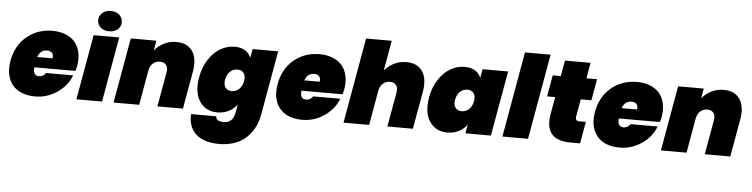

<svg xmlns="http://www.w3.org/2000/svg" viewBox="-56 -1082 6488 1657"><g transform="rotate(5 3188.0 -254.0)"><path d="M328.1 -397Q268.1 -397 247.1 -334H379.9Q385.3 -365.7 370.4 -381.3Q355.5 -397 328.1 -397ZM569.8 -203.1Q535.6 -111.8 448.7 -52.5Q361.8 6.8 256.8 6.8Q172.4 6.8 113.5 -27.6Q54.7 -62 29.5 -127.9Q4.4 -193.8 20 -282.2Q43.9 -415.5 137.2 -493.2Q230.5 -570.8 358.9 -570.8Q421.9 -570.8 471.7 -551.3Q521.5 -531.7 553 -495.6Q584.5 -459.5 596.4 -406Q608.4 -352.5 597.2 -287.1Q591.3 -258.8 585.9 -243.2H230Q222.7 -169.9 276.9 -169.9Q313 -169.9 335 -203.1Z M615.7 0 715.8 -564H937.5L837.9 0ZM743.7 -695.8Q743.7 -733.9 771.5 -759.5Q799.3 -785.2 845.7 -785.2Q892.1 -785.2 919.9 -759.5Q947.8 -733.9 947.8 -695.8Q947.8 -658.7 919.7 -633.8Q891.6 -608.9 845.7 -608.9Q799.8 -608.9 771.7 -633.8Q743.7 -658.7 743.7 -695.8Z M1317.4 0 1370.6 -298.8Q1377.9 -339.4 1360.4 -362.8Q1342.8 -386.2 1306.6 -386.2Q1270 -386.2 1244.9 -363Q1219.7 -339.8 1212.4 -299.8L1159.7 0H937.5L1037.6 -564H1259.3L1244.6 -479Q1277.8 -518.6 1325.7 -543.2Q1373.5 -567.9 1432.6 -567.9Q1529.3 -567.9 1572.8 -502.7Q1616.2 -437.5 1596.7 -327.1L1538.6 0Z M1654.3 -282.2Q1669.9 -370.6 1713.1 -437Q1756.3 -503.4 1814.7 -537.1Q1873 -570.8 1938.5 -570.8Q1993.2 -570.8 2029.1 -548.3Q2064.9 -525.9 2079.1 -486.8L2093.3 -564H2314.5L2216.3 -9.8Q2208.5 36.1 2191.7 77.1Q2174.8 118.2 2146.5 155.3Q2118.2 192.4 2080.6 219Q2043 245.6 1991 261.2Q1939 276.9 1877.4 276.9Q1741.7 276.9 1673.8 213.6Q1606 150.4 1613.3 41H1831.1Q1832.5 85 1895.5 85Q1914.1 85 1928.5 81.1Q1942.9 77.1 1956.5 67.4Q1970.2 57.6 1980.2 38.3Q1990.2 19 1995.1 -9.8L2007.3 -77.1Q1979.5 -38.1 1935.5 -15.6Q1891.6 6.8 1836.4 6.8Q1735.8 6.8 1683.3 -71.3Q1630.9 -149.4 1654.3 -282.2ZM2007.6 -212.2Q2035.2 -237.3 2043.5 -282.2Q2051.8 -327.1 2033 -352.1Q2014.2 -377 1978.5 -377Q1942.9 -377 1915.3 -352.1Q1887.7 -327.1 1879.4 -282.2Q1871.1 -237.3 1889.9 -212.2Q1908.7 -187 1944.3 -187Q1980 -187 2007.6 -212.2Z M2642.1 -397Q2582 -397 2561 -334H2693.8Q2699.2 -365.7 2684.3 -381.3Q2669.4 -397 2642.1 -397ZM2883.8 -203.1Q2849.6 -111.8 2762.7 -52.5Q2675.8 6.8 2570.8 6.8Q2486.3 6.8 2427.5 -27.6Q2368.7 -62 2343.5 -127.9Q2318.4 -193.8 2334 -282.2Q2357.9 -415.5 2451.2 -493.2Q2544.4 -570.8 2672.9 -570.8Q2735.8 -570.8 2785.6 -551.3Q2835.4 -531.7 2866.9 -495.6Q2898.4 -459.5 2910.4 -406Q2922.4 -352.5 2911.1 -287.1Q2905.3 -258.8 2899.9 -243.2H2543.9Q2536.6 -169.9 2590.8 -169.9Q2627 -169.9 2648.9 -203.1Z M2929.7 0 3060.5 -740.2H3282.7L3236.8 -479Q3270 -518.6 3317.9 -543.2Q3365.7 -567.9 3424.8 -567.9Q3521.5 -567.9 3564.9 -502.7Q3608.4 -437.5 3588.9 -327.1L3530.8 0H3309.6L3362.8 -298.8Q3370.1 -339.4 3352.5 -362.8Q3335 -386.2 3298.8 -386.2Q3262.2 -386.2 3237.1 -362.8Q3211.9 -339.4 3204.6 -298.8V-299.8L3151.9 0Z M3646.5 -282.2Q3662.1 -370.6 3705.3 -437Q3748.5 -503.4 3806.9 -537.1Q3865.2 -570.8 3930.7 -570.8Q3985.4 -570.8 4021.2 -548.3Q4057.1 -525.9 4071.3 -486.8L4085.4 -564H4306.6L4206.5 0H3985.4L3999.5 -77.1Q3971.7 -38.1 3927.7 -15.6Q3883.8 6.8 3828.6 6.8Q3728 6.8 3675.5 -71.3Q3623 -149.4 3646.5 -282.2ZM3999.8 -212.2Q4027.3 -237.3 4035.6 -282.2Q4043.9 -327.1 4025.1 -352.1Q4006.3 -377 3970.7 -377Q3935.1 -377 3907.5 -352.1Q3879.9 -327.1 3871.6 -282.2Q3863.3 -237.3 3882.1 -212.2Q3900.9 -187 3936.5 -187Q3972.2 -187 3999.8 -212.2Z M4306.2 0 4437 -740.2H4659.2L4528.3 0Z M4704.1 -231 4730 -378.9H4660.2L4692.9 -564H4762.7L4787.1 -700.2H5008.8L4984.9 -564H5077.1L5043.9 -378.9H4952.1L4924.8 -227.1Q4921.9 -207.5 4930.2 -198.2Q4938.5 -189 4960 -189H5012.7L4979 0H4895Q4663.6 0 4704.1 -231Z M5391.6 -397Q5331.5 -397 5310.5 -334H5443.4Q5448.7 -365.7 5433.8 -381.3Q5418.9 -397 5391.6 -397ZM5633.3 -203.1Q5599.1 -111.8 5512.2 -52.5Q5425.3 6.8 5320.3 6.8Q5235.8 6.8 5177 -27.6Q5118.2 -62 5093 -127.9Q5067.9 -193.8 5083.5 -282.2Q5107.4 -415.5 5200.7 -493.2Q5293.9 -570.8 5422.4 -570.8Q5485.4 -570.8 5535.2 -551.3Q5585 -531.7 5616.5 -495.6Q5647.9 -459.5 5659.9 -406Q5671.9 -352.5 5660.6 -287.1Q5654.8 -258.8 5649.4 -243.2H5293.5Q5286.1 -169.9 5340.3 -169.9Q5376.5 -169.9 5398.4 -203.1Z M6059.1 0 6112.3 -298.8Q6119.6 -339.4 6102.1 -362.8Q6084.5 -386.2 6048.3 -386.2Q6011.7 -386.2 5986.6 -363Q5961.4 -339.8 5954.1 -299.8L5901.4 0H5679.2L5779.3 -564H6001L5986.3 -479Q6019.5 -518.6 6067.4 -543.2Q6115.2 -567.9 6174.3 -567.9Q6271 -567.9 6314.5 -502.7Q6357.9 -437.5 6338.4 -327.1L6280.3 0Z"/></g></svg>

Font: SVN-Poppins Black
Style: Italic
Weight: 900
Italic angle: -10°
Designer: Ninad Kale (Devanagari), Jonny Pinhorn (Latin)
Foundry: Indian Type Foundry
Version: Version 3.002 2017